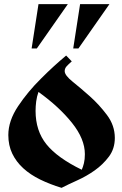

<svg xmlns="http://www.w3.org/2000/svg" viewBox="-20 -888 587 923"><path d="M298 -621 325 -593Q309 -579 300 -569Q291 -559 291 -546Q291 -526 329 -495.5Q367 -465 411.5 -425.5Q456 -386 494 -335.5Q532 -285 532 -225Q532 -173 503.5 -135Q475 -97 435.5 -69Q396 -41 351.5 -21Q307 -1 276 15Q220 -2 173 -25Q126 -48 92 -79Q58 -110 39 -149.5Q20 -189 20 -239Q20 -307 67 -377.5Q114 -448 178 -511Q211 -544 239 -569.5Q267 -595 298 -621ZM151 -355Q151 -259 203.5 -194Q256 -129 373 -72Q379 -85 383.5 -103.5Q388 -122 388 -147Q388 -220 326 -297.5Q264 -375 165 -446Q157 -424 154 -400.5Q151 -377 151 -355ZM357 -655H332L365 -868H506ZM157 -655H132L165 -868H306Z"/></svg>

Font: Trickster
Style: Regular
Weight: 400
Designer: Jean-Baptiste Morizot
Foundry: Jean-Baptiste Morizot
Version: Version 2.000;PS 2.0;hotconv 1.0.88;makeotf.lib2.5.647800